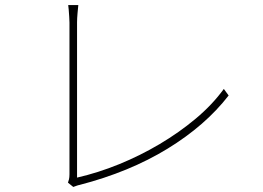

<svg xmlns="http://www.w3.org/2000/svg" viewBox="-20 -747 1040 760"><path d="M249 -24Q251 -29 253 -37Q255 -45 255 -57Q255 -69 255 -112Q255 -155 255 -216.5Q255 -278 255 -346.5Q255 -415 255 -479Q255 -543 255 -591Q255 -639 255 -658Q255 -666 254 -680.5Q253 -695 252 -708.5Q251 -722 250 -727H290Q289 -719 287 -696Q285 -673 285 -659Q285 -642 285 -602Q285 -562 285 -507.5Q285 -453 285 -392Q285 -331 285 -272Q285 -213 285 -163.5Q285 -114 285 -82Q285 -50 285 -44Q368 -63 451.5 -97Q535 -131 612.5 -177Q690 -223 755.5 -278Q821 -333 866 -395L885 -369Q793 -250 642.5 -158Q492 -66 295 -15Q289 -14 282.5 -11.5Q276 -9 270 -7Z"/></svg>

Font: Noto Sans SC Thin Thin
Style: Regular
Weight: 250
Version: Version 2.004-H2;hotconv 1.0.118;makeotfexe 2.5.65603